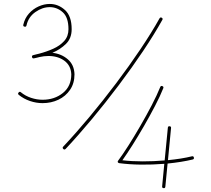

<svg xmlns="http://www.w3.org/2000/svg" viewBox="-20 -790 1098 998"><path d="M367.2 -403.8Q367.2 -356.9 344.2 -323.2Q321.3 -289.6 283.7 -271.7Q246.1 -253.9 201.2 -253.9Q168.5 -253.9 136 -264.9Q103.5 -275.9 77.6 -296.9Q70.8 -302.7 76.7 -309.1Q82.5 -315.9 88.4 -310.5Q111.3 -291.5 141.4 -281.5Q171.4 -271.5 201.2 -271.5Q263.2 -271.5 306.9 -306.6Q350.6 -341.8 350.6 -403.8Q348.6 -449.2 314.9 -474.1Q281.2 -499 231.4 -499Q220.2 -499 208.7 -497.6Q197.3 -496.1 186 -493.7Q178.7 -491.7 171.4 -490Q164.1 -488.3 156.7 -486.8Q148.4 -484.9 146.5 -493.2Q144.5 -501.5 152.8 -503.4Q160.2 -505.4 168 -507.3Q175.8 -509.3 184.1 -511.2Q221.7 -521 256.6 -536.6Q291.5 -552.2 313.7 -576.9Q335.9 -601.6 335.9 -638.2Q335.9 -699.7 306.2 -726.3Q276.4 -752.9 238.8 -752.9Q200.2 -752.9 163.8 -727.3Q127.4 -701.7 117.7 -657.7Q115.7 -649.4 107.4 -651.4Q99.1 -653.3 101.1 -661.6Q108.9 -695.3 130.4 -719.5Q151.9 -743.7 180.7 -756.6Q209.5 -769.5 238.8 -769.5Q282.7 -769.5 317.6 -738Q352.5 -706.5 352.5 -638.2Q352.5 -590.8 322.8 -561.8Q293 -532.7 252.4 -515.6Q299.3 -510.3 332.5 -481.7Q365.7 -453.1 367.2 -403.8ZM309.1 -15.6Q302.7 -22 308.6 -27.8Q374.5 -97.7 445.3 -182.6Q516.1 -267.6 584.2 -357.9Q652.3 -448.2 710.4 -534.9Q768.6 -621.6 809.1 -694.3Q814 -702.1 820.8 -697.8Q828.1 -693.4 823.7 -686.5Q782.7 -612.8 724.4 -525.6Q666 -438.5 597.7 -347.7Q529.3 -256.8 458.3 -171.6Q387.2 -86.4 321.3 -16.1Q314.9 -9.8 309.1 -15.6ZM861.8 -133.8Q870.1 -132.8 869.1 -124.5L853 42.5Q924.3 35.6 977.5 22.5Q985.8 20.5 987.8 28.8Q989.7 37.1 981.4 39.1Q925.3 52.7 851.1 60.1L839.4 180.7Q838.4 189 830.1 188Q821.8 187 822.8 178.7L834 61.5Q773.4 66.4 711.9 65.7Q650.4 64.9 600.1 58.1Q598.6 58.1 596.7 57.1Q588.4 52.7 594.2 44.9Q616.2 15.6 646.5 -31.7Q676.8 -79.1 708.7 -134.3Q740.7 -189.5 768.6 -242.9Q796.4 -296.4 813 -337.9Q816.4 -345.7 824.2 -342.3Q832 -338.9 828.6 -331.1Q812.5 -290.5 785.9 -239.5Q759.3 -188.5 728.8 -135.5Q698.2 -82.5 668.7 -35.9Q639.2 10.7 616.2 43Q664.6 48.8 722.2 48.8Q779.8 48.8 835.9 43.9L852.5 -126.5Q853.5 -134.8 861.8 -133.8Z"/></svg>

Font: Mikhak Thin
Style: Regular
Weight: 100
Designer: Amin Abedi
Version: Version 3.3